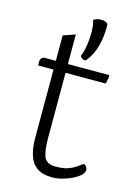

<svg xmlns="http://www.w3.org/2000/svg" viewBox="-112 -771 590 847"><g transform="rotate(15 182.5 -348.0)"><path d="M208 -702Q215 -707 224.5 -709.5Q234 -712 244 -712Q254 -712 262 -709Q270 -706 274 -700Q276 -649 264 -602Q252 -555 223 -521Q220 -519 213.5 -521Q207 -523 202 -527.5Q197 -532 197 -535Q207 -559 211.5 -590Q216 -621 215.5 -651Q215 -681 208 -702ZM96 -601 151 -620V-146Q151 -91 162 -62.5Q173 -34 215 -34Q235 -34 251.5 -36.5Q268 -39 287 -48Q306 -57 333 -78Q341 -75 345.5 -68.5Q350 -62 350 -55Q350 -37 327 -21Q304 -5 272 5.5Q240 16 214 16Q168 16 142.5 -2.5Q117 -21 106.5 -54.5Q96 -88 96 -134ZM49 -485H340Q341 -479 340 -472Q339 -465 337.5 -458.5Q336 -452 334 -445H26Q26 -450 25.5 -459.5Q25 -469 30 -477Q35 -485 49 -485Z"/></g></svg>

Font: Karma Variable Light
Style: Regular
Weight: 300
Designer: Joana Correia
Foundry: Indian Type Foundry
Version: Version 3.000